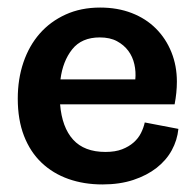

<svg xmlns="http://www.w3.org/2000/svg" viewBox="-20 -478 518 508"><path d="M452 -137Q449 -107 434.5 -80.5Q420 -54 394.5 -34Q369 -14 333 -2Q297 10 251 10Q202 10 161 -4.5Q120 -19 90 -47.5Q60 -76 43.5 -118.5Q27 -161 27 -217Q27 -269 42 -313Q57 -357 85 -389Q113 -421 153.5 -439.5Q194 -458 245 -458Q291 -458 328.5 -443.5Q366 -429 392.5 -402.5Q419 -376 433.5 -340Q448 -304 448 -262Q448 -233 442 -202H139Q144 -141 173.5 -108.5Q203 -76 259 -76Q285 -76 303 -83Q321 -90 333.5 -101Q346 -112 353 -126Q360 -140 363 -154ZM338 -268Q340 -288 335.5 -308Q331 -328 319.5 -343.5Q308 -359 289.5 -369Q271 -379 244 -379Q196 -379 171 -347.5Q146 -316 140 -268Z"/></svg>

Font: Zilla Slab SemiBold
Style: Regular
Weight: 600
Designer: Typotheque.com
Foundry: Typotheque type foundry
Version: Version 1.1; 2017